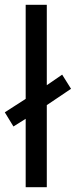

<svg xmlns="http://www.w3.org/2000/svg" viewBox="-29 -780 316 800"><path d="M78 0H166V-342L267 -410L230 -469L166 -425V-760H78V-368L-9 -312L27 -253L78 -285Z"/></svg>

Font: Noto Sans Gujarati UI
Style: Regular
Weight: 400
Designer: Jelle Bosma - Monotype Design Team, Universal Thirst
Foundry: Monotype Imaging Inc.
Version: Version 2.106